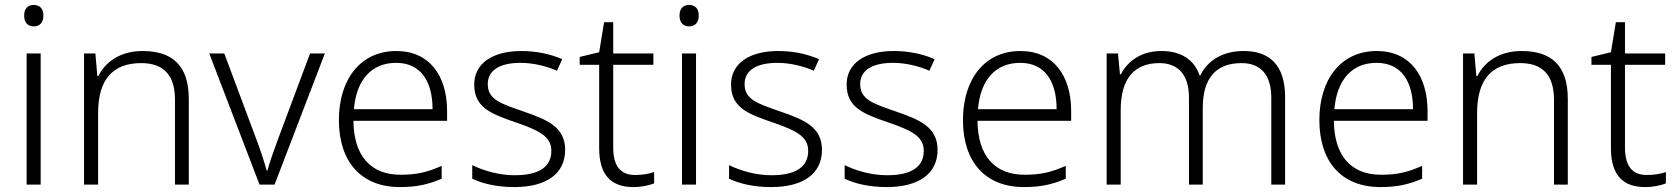

<svg xmlns="http://www.w3.org/2000/svg" viewBox="-20 -749 6804 779"><path d="M117 -729C92 -729 78 -713 78 -686C78 -658 92 -642 117 -642C142 -642 156 -658 156 -686C156 -713 142 -729 117 -729ZM145 -532H88V0H145Z M559 -542C469 -542 408 -499 379 -440H375L367 -532H321V0H378V-290C378 -425 436 -493 553 -493C642 -493 690 -446 690 -344V0H746V-348C746 -482 680 -542 559 -542Z M1033 0H1094L1298 -532H1238L1106 -179C1090 -136 1074 -90 1065 -57H1062C1053 -90 1038 -136 1022 -179L890 -532H829Z M1588 -542C1440 -542 1355 -424 1355 -262C1355 -95 1443 10 1603 10C1671 10 1719 -1 1772 -24V-76C1713 -50 1671 -40 1605 -40C1483 -40 1415 -118 1414 -259H1794V-298C1794 -440 1724 -542 1588 -542ZM1587 -494C1688 -494 1735 -418 1735 -306H1416C1426 -427 1489 -494 1587 -494Z M2273 -141C2273 -235 2198 -264 2103 -297C2011 -329 1959 -345 1959 -408C1959 -464 2008 -494 2092 -494C2145 -494 2199 -480 2240 -462L2261 -509C2215 -529 2159 -542 2095 -542C1979 -542 1904 -492 1904 -406C1904 -313 1972 -287 2071 -253C2167 -220 2217 -196 2217 -137C2217 -76 2173 -38 2068 -38C2005 -38 1943 -56 1896 -79V-24C1935 -5 1993 10 2067 10C2198 10 2273 -45 2273 -141Z M2557 -39C2496 -39 2468 -77 2468 -151V-486H2631V-532H2468V-659H2431L2411 -537L2332 -518V-486H2411V-148C2411 -37 2461 10 2550 10C2583 10 2614 3 2634 -5V-51C2615 -44 2587 -39 2557 -39Z M2776 -729C2751 -729 2737 -713 2737 -686C2737 -658 2751 -642 2776 -642C2801 -642 2815 -658 2815 -686C2815 -713 2801 -729 2776 -729ZM2804 -532H2747V0H2804Z M3315 -141C3315 -235 3240 -264 3145 -297C3053 -329 3001 -345 3001 -408C3001 -464 3050 -494 3134 -494C3187 -494 3241 -480 3282 -462L3303 -509C3257 -529 3201 -542 3137 -542C3021 -542 2946 -492 2946 -406C2946 -313 3014 -287 3113 -253C3209 -220 3259 -196 3259 -137C3259 -76 3215 -38 3110 -38C3047 -38 2985 -56 2938 -79V-24C2977 -5 3035 10 3109 10C3240 10 3315 -45 3315 -141Z M3784 -141C3784 -235 3709 -264 3614 -297C3522 -329 3470 -345 3470 -408C3470 -464 3519 -494 3603 -494C3656 -494 3710 -480 3751 -462L3772 -509C3726 -529 3670 -542 3606 -542C3490 -542 3415 -492 3415 -406C3415 -313 3483 -287 3582 -253C3678 -220 3728 -196 3728 -137C3728 -76 3684 -38 3579 -38C3516 -38 3454 -56 3407 -79V-24C3446 -5 3504 10 3578 10C3709 10 3784 -45 3784 -141Z M4120 -542C3972 -542 3887 -424 3887 -262C3887 -95 3975 10 4135 10C4203 10 4251 -1 4304 -24V-76C4245 -50 4203 -40 4137 -40C4015 -40 3947 -118 3946 -259H4326V-298C4326 -440 4256 -542 4120 -542ZM4119 -494C4220 -494 4267 -418 4267 -306H3948C3958 -427 4021 -494 4119 -494Z M5026 -542C4943 -542 4881 -506 4850 -443H4847C4825 -509 4769 -542 4692 -542C4609 -542 4555 -500 4528 -448H4524L4516 -532H4470V0H4527V-302C4527 -431 4583 -493 4684 -493C4758 -493 4804 -448 4804 -353V0H4860V-311C4860 -435 4916 -493 5018 -493C5092 -493 5138 -448 5138 -353V0H5194V-355C5194 -485 5131 -542 5026 -542Z M5566 -542C5418 -542 5333 -424 5333 -262C5333 -95 5421 10 5581 10C5649 10 5697 -1 5750 -24V-76C5691 -50 5649 -40 5583 -40C5461 -40 5393 -118 5392 -259H5772V-298C5772 -440 5702 -542 5566 -542ZM5565 -494C5666 -494 5713 -418 5713 -306H5394C5404 -427 5467 -494 5565 -494Z M6154 -542C6064 -542 6003 -499 5974 -440H5970L5962 -532H5916V0H5973V-290C5973 -425 6031 -493 6148 -493C6237 -493 6285 -446 6285 -344V0H6341V-348C6341 -482 6275 -542 6154 -542Z M6662 -39C6601 -39 6573 -77 6573 -151V-486H6736V-532H6573V-659H6536L6516 -537L6437 -518V-486H6516V-148C6516 -37 6566 10 6655 10C6688 10 6719 3 6739 -5V-51C6720 -44 6692 -39 6662 -39Z"/></svg>

Font: Noto Sans Khmer UI Light
Style: Regular
Weight: 300
Designer: Danh Hong and the Monotype Design Team
Foundry: Monotype Imaging Inc.
Version: Version 2.002